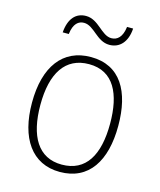

<svg xmlns="http://www.w3.org/2000/svg" viewBox="-110 -795 738 885"><g transform="rotate(15 259.5 -353.0)"><path d="M106 -615H135C141 -666 164 -683 190 -683C239 -683 267 -615 328 -615C376 -615 411 -650 415 -716H386C380 -666 357 -647 329 -647C281 -647 252 -716 191 -716C143 -716 111 -682 106 -615ZM465 -265C465 -428 403 -539 262 -539C128 -539 53 -438 53 -266C53 -97 125 10 259 10C397 10 465 -97 465 -265ZM93 -266C93 -417 149 -505 262 -505C380 -505 426 -406 426 -265C426 -115 374 -25 259 -25C146 -25 93 -117 93 -266Z"/></g></svg>

Font: Noto Sans Malayalam SemiCondensed ExtraLight
Style: Regular
Weight: 200
Width: 4
Designer: Jelle Bosma - Monotype Design Team
Foundry: Monotype Imaging Inc.
Version: Version 2.104